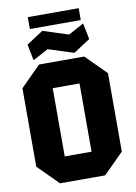

<svg xmlns="http://www.w3.org/2000/svg" viewBox="-104 -1048 788 1114"><g transform="rotate(-10 290.0 -491.0)"><path d="M38 -119V-581L157 -700H423L542 -581V-119L423 0H157ZM211 -551V-149H369V-551ZM130 -730 111 -825 209 -889 359 -841 450 -890 469 -795 371 -731 221 -779ZM140 -912V-982H440V-912Z"/></g></svg>

Font: Tektur SemiCondensed
Style: Bold
Weight: 700
Width: 4
Designer: Adam Jagosz
Foundry: Adam Jagosz
Version: Version 1.005;gftools[0.9.30]